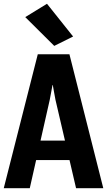

<svg xmlns="http://www.w3.org/2000/svg" viewBox="-35 -999 568 1019"><path d="M-15.1 0H123L229 -469.2Q233.4 -489.7 237.1 -512.2Q240.7 -534.7 243.7 -547.9H245.1Q248 -534.7 251.5 -512.2Q254.9 -489.7 259.3 -469.7L368.7 0H513.2L333.5 -710.9H165.5ZM93.3 -149.4H402.3L381.8 -252.9H112.8ZM252.9 -755.4 353 -805.2 214.4 -979 99.1 -908.2Z"/></svg>

Font: Roboto Flex Super Cond Bold
Style: Regular
Weight: 700
Width: 3
Designer: Berlow after Robertson
Foundry: Google
Version: Version 3.000